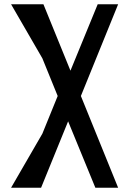

<svg xmlns="http://www.w3.org/2000/svg" viewBox="-20 -882 618 902"><path d="M32 -862 179 -608 251 -431 179 -254 32 0H173L300 -312L428 0H535L360 -431L535 -862H439L311 -550L184 -862Z"/></svg>

Font: BackOut Medium
Style: Regular
Weight: 500
Designer: Frank Adebiaye
Foundry: Velvetyne Type Foundry
Version: Version 2.000;hotconv 1.0.109;makeotfexe 2.5.65596